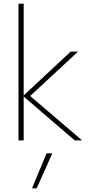

<svg xmlns="http://www.w3.org/2000/svg" viewBox="-20 -759 524 1038"><path d="M80 -739H108V-243L362 -480H402L143 -240L424 0H384L108 -237V0H80ZM232 70H263L178 259H153Z"/></svg>

Font: Prompt Thin
Style: Regular
Weight: 250
Designer: Katatrad Team
Foundry: CadsonDemak
Version: Version 1.001